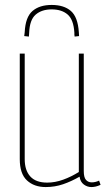

<svg xmlns="http://www.w3.org/2000/svg" viewBox="-20 -747 429 777"><path d="M165 10Q118 10 89 -17Q60 -44 60 -103V-530H80V-103Q80 -58 102.5 -33Q125 -8 171 -8Q203 -8 236 -20Q269 -32 299 -51V-530H319V-55Q319 -29 328 -19Q337 -9 351 -9Q366 -9 381 -16L387 1Q376 6 367 8Q358 10 350 10Q333 10 319 -0.5Q305 -11 302 -32Q269 -13 235.5 -1.5Q202 10 165 10ZM189 -727Q239 -727 267 -702.5Q295 -678 299 -617Q300 -608 300 -601L282 -599Q281 -603 281 -607Q281 -611 281 -614Q278 -667 254 -688Q230 -709 189 -709Q149 -709 124.5 -688Q100 -667 98 -614Q97 -607 97 -599L78 -601Q79 -605 79 -609Q79 -613 80 -617Q83 -678 111.5 -702.5Q140 -727 189 -727Z"/></svg>

Font: Georama SemiCondensed Thin
Style: Regular
Weight: 100
Width: 4
Designer: Jean-Baptiste Levee
Foundry: Production Type
Version: Version 1.000